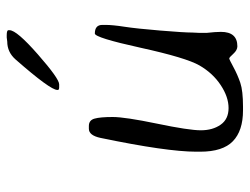

<svg xmlns="http://www.w3.org/2000/svg" viewBox="-105 -656 735 565"><g transform="rotate(-90 262.5 -373.5)"><path d="M456.1 -716.3V-712.9Q456.1 -691.9 384.8 -629.4Q313.5 -566.9 296.9 -566.9H288.1Q280.3 -566.9 280.3 -570.8V-572.3Q280.3 -592.8 370.1 -695.3Q391.6 -719.7 422.9 -719.7L434.6 -721.2H441.4Q456.1 -721.2 456.1 -716.3ZM451.2 -90.8Q451.2 -42.5 408.7 -42.5Q397.5 -42.5 386.7 -54.4Q376 -66.4 373 -66.4Q370.1 -66.4 347.7 -54.2Q325.2 -42 301.5 -33.9Q277.8 -25.9 231 -25.9H220.2Q160.2 -25.9 129.4 -55.7Q98.6 -85.4 98.6 -151.9V-163.6Q98.6 -250 139.2 -445.3Q146.5 -479.5 166 -479.5H174.3Q191.4 -479.5 196 -462.6Q200.7 -445.8 200.7 -409.4Q200.7 -373 181.2 -279.1Q161.6 -185.1 161.6 -150.1Q161.6 -115.2 178 -91.8Q194.3 -68.4 227.1 -68.4Q259.8 -68.4 294.7 -91.6Q329.6 -114.7 352.3 -153.8Q375 -192.9 404.5 -327.4Q434.1 -461.9 446.3 -461.9Q471.7 -461.9 471.7 -439.9V-430.2Q471.7 -409.7 466.3 -374.8Q460.9 -339.8 455.1 -269.5Q449.2 -199.2 449.2 -174.3L448.2 -153.3V-133.3Q451.2 -106.9 451.2 -90.8Z"/></g></svg>

Font: Averia Sans Libre Light
Style: Italic
Weight: 300
Italic angle: -8.5°
Version: Version 1.002